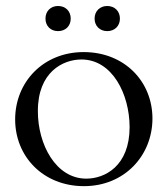

<svg xmlns="http://www.w3.org/2000/svg" viewBox="-20 -622 572 654"><path d="M266 12.1C403.4 12.1 498.9 -91.3 499.3 -218C499.3 -345.2 403.4 -444.6 264.9 -444.6C127.1 -444.6 31.6 -342.3 31.6 -215.2C31.6 -88.4 127.5 12.1 266 12.1ZM109 -243.6C108.7 -376.4 194.2 -419.4 257.5 -419.4C362.2 -419.4 421.2 -301.8 421.5 -188.9C421.2 -55.4 336.3 -13.5 273.8 -13.5C170.1 -13.5 108.7 -130.3 109 -243.6ZM134.9 -558.6C134.9 -533.4 152.7 -516 177.6 -516C203.1 -516 220.9 -533.4 220.9 -558.6C220.9 -584.2 203.1 -601.6 177.6 -601.6C152.7 -601.6 134.9 -584.2 134.9 -558.6ZM302.2 -558.6C302.2 -533.4 320.3 -516 345.2 -516C370.4 -516 388.5 -533.4 388.5 -558.6C388.5 -584.2 370.4 -601.6 345.2 -601.6C320.3 -601.6 302.2 -584.2 302.2 -558.6Z"/></svg>

Font: Margiela Serif
Style: Regular
Weight: 400
Designer: Andreas Faust, Stefan Endress
Version: Version 1.002;FEAKit 1.0